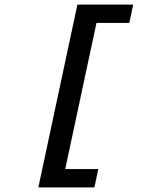

<svg xmlns="http://www.w3.org/2000/svg" viewBox="-20 -719 690 836"><path d="M317 -699H560L543 -619H400L264 17H408L391 97H147Z"/></svg>

Font: Azeret Mono
Style: Italic
Weight: 400
Italic angle: -12°
Designer: Martin Vácha
Foundry: Displaay
Version: Version 1.000; Glyphs 3.0.3, build 3074